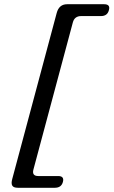

<svg xmlns="http://www.w3.org/2000/svg" viewBox="-20 -760 537 908"><path d="M324.5 -654 138 42Q130 72.5 161 72.5H255Q285 72.5 277.5 100.5Q270 128 239.5 128H64.5Q44 128 38 117.8Q32 107.5 38 86L248 -698Q259 -740 297.5 -740H472.5Q503 -740 495 -712Q488 -684 457.5 -684H364Q332.5 -684 324.5 -654Z"/></svg>

Font: Fraunces 9pt SuperSoft
Style: Italic
Weight: 400
Italic angle: -16°
Version: Version 1.000;[b76b70a41]